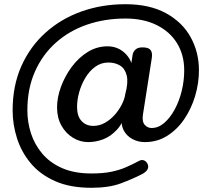

<svg xmlns="http://www.w3.org/2000/svg" viewBox="-20 -730 1007 912"><path d="M668 -55Q636 -55 609 -69.5Q582 -84 568 -110Q554 -136 559 -169L568 -222L582 -200Q565 -146 535.5 -114Q506 -82 470.5 -68.5Q435 -55 399 -55Q360 -55 326 -76Q292 -97 271.5 -134Q251 -171 251 -220Q251 -267 269.5 -317.5Q288 -368 320.5 -412Q353 -456 396.5 -483Q440 -510 491 -510Q539 -510 573.5 -477.5Q608 -445 613 -391L589 -331L610 -470Q612 -483 623 -494Q634 -505 657 -505Q686 -505 695.5 -492Q705 -479 701 -454L659 -186Q654 -152 667.5 -137Q681 -122 700 -122Q732 -122 760 -146Q788 -170 809.5 -209.5Q831 -249 843 -297.5Q855 -346 855 -396Q855 -469 821 -524.5Q787 -580 724 -611Q661 -642 576 -642Q478 -642 393.5 -613Q309 -584 245.5 -527.5Q182 -471 146 -390Q110 -309 110 -206Q110 -150 127 -97Q144 -44 180.5 -0.5Q217 43 275 68.5Q333 94 414 94Q469 94 508 86Q547 78 578 64.5Q609 51 639 35Q653 27 664.5 32Q676 37 682 51Q692 78 653 98Q610 120 554 141Q498 162 414 162Q313 162 242 130.5Q171 99 126.5 46Q82 -7 61 -72.5Q40 -138 40 -206Q40 -323 81.5 -416Q123 -509 196.5 -575Q270 -641 367 -675.5Q464 -710 576 -710Q690 -710 768 -667.5Q846 -625 885.5 -553.5Q925 -482 925 -396Q925 -335 907 -274.5Q889 -214 855.5 -164.5Q822 -115 774.5 -85Q727 -55 668 -55ZM423 -132Q452 -132 478 -146.5Q504 -161 524.5 -184Q545 -207 558.5 -233.5Q572 -260 575 -283Q590 -338 582 -371Q574 -404 550.5 -418.5Q527 -433 495 -433Q460 -433 432.5 -413Q405 -393 385.5 -360.5Q366 -328 356 -291.5Q346 -255 346 -222Q346 -178 367.5 -155Q389 -132 423 -132Z"/></svg>

Font: Quicksand SemiBold
Style: Regular
Weight: 600
Designer: Andrew Paglinawan
Foundry: Andrew Paglinawan
Version: Version 3.006